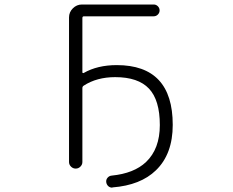

<svg xmlns="http://www.w3.org/2000/svg" viewBox="-20 -774 1040 857"><path d="M494.1 -429.7Q412.1 -429.7 353.5 -391.6Q347.7 -387.7 347.7 -380.9V-50.8Q347.7 -39.1 338.9 -30.3Q330.1 -21.5 317.9 -21.5Q305.7 -21.5 296.9 -30.3Q288.1 -39.1 288.1 -50.8V-696.3Q288.1 -719.7 305.2 -736.8Q322.3 -753.9 345.7 -753.9H666Q676.8 -753.9 684.6 -746.1Q692.4 -738.3 692.4 -727.5Q692.4 -716.8 684.6 -709Q676.8 -701.2 666 -701.2H354.5Q347.7 -701.2 347.7 -693.4V-451.2Q347.7 -449.2 349.6 -448.2Q351.6 -447.3 353.5 -448.2Q415 -483.4 501 -483.4Q751 -483.4 751 -216.8Q751 -85.9 675.8 -13.7Q607.4 52.7 482.4 62.5Q481.4 63.5 480.5 63.5Q470.7 63.5 462.9 56.6Q455.1 48.8 454.1 38.1Q453.1 27.3 460.4 19Q467.8 10.7 478.5 9.8Q578.1 0 631.8 -50.8Q693.4 -109.4 693.4 -215.8Q693.4 -327.1 645 -378.4Q596.7 -429.7 494.1 -429.7Z"/></svg>

Font: Rounded Mgen+ 1m light
Style: Regular
Weight: 200
Designer: [Source Han Sans]
Ryoko NISHIZUKA  (kana & ideographs); Paul D. Hunt (Latin, Greek & Cyrillic); Wenlong ZHANG  (bopomofo
Version: Version 1.059.20150602